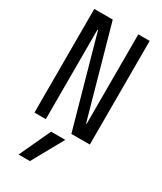

<svg xmlns="http://www.w3.org/2000/svg" viewBox="-244 -815 988 1171"><g transform="rotate(30 250.0 -230.0)"><path d="M179 270H99L201 50H301ZM55 0V-730H185L361 -100H365V-730H445V0H315L139 -630H135V0Z"/></g></svg>

Font: M PLUS 1 Code
Style: Regular
Weight: 400
Designer: Coji Morishita
Foundry: UNDERFOREST DESIGN
Version: Version 1.005